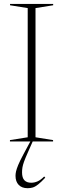

<svg xmlns="http://www.w3.org/2000/svg" viewBox="-20 -725 324 984"><path d="M252 -7V0H31V-7L122 -21.5V-683.5L31.5 -698V-705H252.5V-698L162 -683.5V-21.5ZM122 58Q109.5 86 103.2 103.5Q97 121 95 133.2Q93 145.5 93 158.5Q93 186 105 198.8Q117 211.5 140 211.5Q156.5 211.5 172.5 204.5Q188.5 197.5 206.5 179.5L212 185.5Q190.5 208.5 175.5 220.2Q160.5 232 148.2 235.8Q136 239.5 121.5 239.5Q92 239.5 75.8 222.5Q59.5 205.5 59.5 176Q59.5 166 62.2 153.5Q65 141 73.2 120.8Q81.5 100.5 100 66L136.5 -2H148.5Z"/></svg>

Font: Newsreader 60pt ExtraLight
Style: Regular
Weight: 250
Designer: Hugues Gentile
Foundry: Production Type
Version: Version 1.003